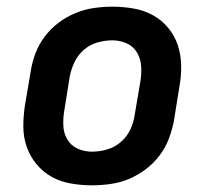

<svg xmlns="http://www.w3.org/2000/svg" viewBox="-20 -548 640 576"><path d="M256 8Q224 8 192.5 2.5Q161 -3 135 -17.5Q109 -32 89.5 -55.5Q70 -79 60 -108Q50 -137 50 -169Q50 -201 55 -233L72 -333Q76 -360 86 -387Q96 -414 114 -438Q132 -462 156 -480Q180 -498 207 -509Q234 -520 262 -524Q290 -528 317 -528Q349 -528 380.5 -522.5Q412 -517 438.5 -502.5Q465 -488 484.5 -464.5Q504 -441 513.5 -412Q523 -383 523.5 -351Q524 -319 518 -287L502 -187Q497 -160 487 -133Q477 -106 459 -82Q441 -58 417 -40Q393 -22 366.5 -11Q340 0 311.5 4Q283 8 256 8ZM256 -93Q278 -93 301 -99.5Q324 -106 342.5 -122Q361 -138 371 -159.5Q381 -181 384 -203L401 -303Q405 -326 403.5 -349Q402 -372 391 -390.5Q380 -409 360 -418Q340 -427 317 -427Q295 -427 272 -420.5Q249 -414 231 -398Q213 -382 203 -360.5Q193 -339 189 -317L173 -217Q169 -194 170 -171Q171 -148 182 -129.5Q193 -111 213 -102Q233 -93 256 -93Z"/></svg>

Font: Iosevka Extended
Style: Bold Italic
Weight: 700
Width: 7
Italic angle: -9°
Monospace: yes
Designer: Belleve Invis
Foundry: Belleve Invis
Version: Version 32.5.0; ttfautohint (v1.8.4)